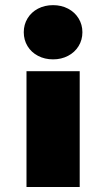

<svg xmlns="http://www.w3.org/2000/svg" viewBox="-20 -538 421 761"><path d="M295.9 203.1H85V-255.9H295.9ZM306.6 -410.2Q306.6 -379.9 291.5 -355.2Q276.4 -330.6 249.8 -316.7Q223.1 -302.7 190.4 -302.7Q157.2 -302.7 130.6 -316.7Q104 -330.6 89.1 -355.2Q74.2 -379.9 74.2 -410.2Q74.2 -440.4 89.1 -465.1Q104 -489.7 130.6 -503.7Q157.2 -517.6 190.4 -517.6Q223.1 -517.6 249.8 -503.7Q276.4 -489.7 291.5 -465.1Q306.6 -440.4 306.6 -410.2Z"/></svg>

Font: Wanted Sans ExtraBlack
Style: Regular
Weight: 900
Designer: Original Design by Kil Hyung-jin and Kang Hanbin, Wanted Lab, Inc; Hangeul from Source Han Sans by Jang Soo-young and Ka
Foundry: Wanted Lab, Inc.
Version: Version 1.001